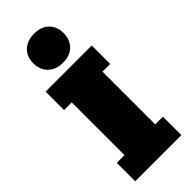

<svg xmlns="http://www.w3.org/2000/svg" viewBox="-262 -846 883 883"><g transform="rotate(-45 180.0 -404.5)"><path d="M30 0V-120H80V-463H30V-583H330V-463H280V-120H330V0ZM181 -620Q136 -620 109 -646Q82 -672 82 -715Q82 -758 109 -783.5Q136 -809 181 -809Q226 -809 252.5 -783.5Q279 -758 279 -715Q279 -672 252.5 -646Q226 -620 181 -620Z"/></g></svg>

Font: Rokkitt Black
Style: Regular
Weight: 900
Designer: Vernon Adams
Foundry: Vernon Adams
Version: Version 3.103